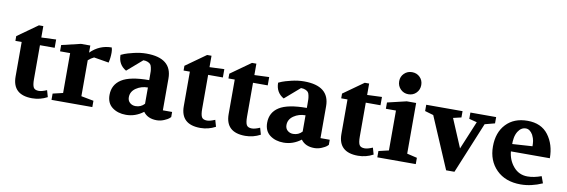

<svg xmlns="http://www.w3.org/2000/svg" viewBox="-54 -1162 4701 1593"><g transform="rotate(10 2296.0 -365.5)"><path d="M28 -430V-470L198 -591H235V-495L359 -500V-430H235V-144Q235 -95 246 -75Q257 -55 291 -55Q316 -55 358 -73L374 -17Q314 15 247 15Q81 15 81 -139V-430Z M408 0V-53L493 -73V-409H408V-462L568 -500H647V-440Q722 -515 825 -515Q831 -496 831 -473Q831 -427 821 -387L695 -408Q671 -397 647 -376V-73L752 -53V0Z M875 -124Q875 -211 946.5 -256.5Q1018 -302 1178 -302V-332Q1178 -362 1177.5 -375.5Q1177 -389 1173 -408Q1169 -427 1161.5 -435Q1154 -443 1139 -449.5Q1124 -456 1102 -456L975 -346Q907 -385 907 -467L937 -480Q956 -488 1011 -501.5Q1066 -515 1118 -515Q1333 -515 1333 -343V-75H1411V-32Q1406 -27 1397 -19Q1388 -11 1358 2Q1328 15 1296 15Q1220 15 1183 -36Q1116 15 1037 15Q968 15 921.5 -20Q875 -55 875 -124ZM1036 -133Q1036 -104 1055.5 -87Q1075 -70 1103 -70Q1148 -70 1178 -103V-240Q1122 -240 1079 -210.5Q1036 -181 1036 -133Z M1445 -430V-470L1615 -591H1652V-495L1776 -500V-430H1652V-144Q1652 -95 1663 -75Q1674 -55 1708 -55Q1733 -55 1775 -73L1791 -17Q1731 15 1664 15Q1498 15 1498 -139V-430Z M1823 -430V-470L1993 -591H2030V-495L2154 -500V-430H2030V-144Q2030 -95 2041 -75Q2052 -55 2086 -55Q2111 -55 2153 -73L2169 -17Q2109 15 2042 15Q1876 15 1876 -139V-430Z M2203 -124Q2203 -211 2274.5 -256.5Q2346 -302 2506 -302V-332Q2506 -362 2505.5 -375.5Q2505 -389 2501 -408Q2497 -427 2489.5 -435Q2482 -443 2467 -449.5Q2452 -456 2430 -456L2303 -346Q2235 -385 2235 -467L2265 -480Q2284 -488 2339 -501.5Q2394 -515 2446 -515Q2661 -515 2661 -343V-75H2739V-32Q2734 -27 2725 -19Q2716 -11 2686 2Q2656 15 2624 15Q2548 15 2511 -36Q2444 15 2365 15Q2296 15 2249.5 -20Q2203 -55 2203 -124ZM2364 -133Q2364 -104 2383.5 -87Q2403 -70 2431 -70Q2476 -70 2506 -103V-240Q2450 -240 2407 -210.5Q2364 -181 2364 -133Z M2773 -430V-470L2943 -591H2980V-495L3104 -500V-430H2980V-144Q2980 -95 2991 -75Q3002 -55 3036 -55Q3061 -55 3103 -73L3119 -17Q3059 15 2992 15Q2826 15 2826 -139V-430Z M3153 0V-53L3238 -73V-409H3153V-462L3313 -500H3392V-73L3477 -53V0ZM3222 -654Q3222 -693 3249 -719.5Q3276 -746 3315 -746Q3355 -746 3381.5 -719.5Q3408 -693 3408 -654Q3408 -614 3381.5 -587Q3355 -560 3315 -560Q3276 -560 3249 -587Q3222 -614 3222 -654Z M3477 -447V-500H3783V-447L3715 -431L3816 -192L3915 -430L3849 -447V-500H4066V-447L3982 -425L3804 7H3734L3549 -426Z M4082 -256Q4082 -374 4148.5 -444.5Q4215 -515 4329 -515Q4445 -515 4504.5 -436Q4564 -357 4564 -241H4236Q4243 -167 4289 -113.5Q4335 -60 4407 -60Q4461 -60 4523 -83L4544 -26Q4451 15 4362 15Q4233 15 4157.5 -60.5Q4082 -136 4082 -256ZM4236 -303 4405 -314Q4405 -338 4402 -358.5Q4399 -379 4385 -408Q4360 -450 4326 -450Q4286 -450 4260 -409Q4245 -384 4240 -354Q4235 -324 4236 -303Z"/></g></svg>

Font: Volkhov
Style: Bold
Weight: 700
Designer: Cyreal (www.cyreal.org)
Foundry: Cyreal (www.cyreal.org)
Version: Version 1.010